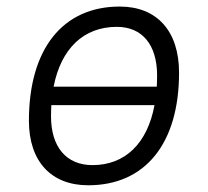

<svg xmlns="http://www.w3.org/2000/svg" viewBox="-20 -547 626 577"><path d="M245.1 9.8C416.5 9.8 518.1 -115.7 518.1 -328.6C518.1 -453.6 451.7 -527.3 339.8 -527.3C168.5 -527.3 66.9 -399.9 66.9 -184.1C66.9 -62.5 133.3 9.8 245.1 9.8ZM257.8 -50.8C179.2 -50.8 133.3 -105.5 133.3 -197.3C133.3 -209 133.8 -220.2 134.3 -231H444.3C422.9 -116.2 356.4 -50.8 257.8 -50.8ZM141.1 -286.6C163.6 -400.9 231 -466.3 331.1 -466.3C407.7 -466.3 452.1 -412.1 452.1 -320.3C452.1 -308.6 451.7 -297.4 451.2 -286.6Z"/></svg>

Font: Cascadia Mono PL Light
Style: Italic
Weight: 300
Italic angle: -10°
Monospace: yes
Designer: Aaron Bell
Foundry: Saja Typeworks
Version: Version 2404.023